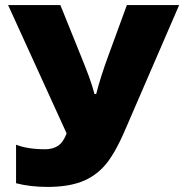

<svg xmlns="http://www.w3.org/2000/svg" viewBox="-20 -734 733 764"><path d="M168.9 9.8Q100.6 9.8 43.9 -4.9V-158.2Q89.8 -140.1 160.2 -140.1Q190.4 -140.1 211.2 -154.1Q231.9 -168 245.1 -203.1L12.2 -713.9H220.2L308.1 -496.1Q313 -483.4 320.1 -465.8Q327.1 -448.2 334 -429.4Q340.8 -410.6 346.7 -392.1Q352.5 -373.5 356 -359.9H362.8Q379.4 -426.3 412.1 -515.1L484.9 -713.9H692.9L476.1 -212.9Q435.5 -119.1 396.5 -75Q357.4 -30.8 303 -10.5Q248.5 9.8 168.9 9.8Z"/></svg>

Font: Open Sans ExtBd
Style: Bold
Weight: 800
Foundry: Ascender Corporation
Version: Version 1.10